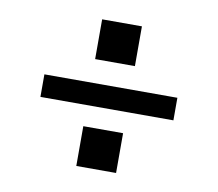

<svg xmlns="http://www.w3.org/2000/svg" viewBox="-62 -633 723 637"><g transform="rotate(10 300.0 -314.0)"><path d="M76 -272H524V-348H76ZM233 -427H367V-561H233ZM233 -67H367V-201H233Z"/></g></svg>

Font: CommitMonoNiceRocks
Style: Regular
Weight: 400
Monospace: yes
Designer: Eigil Nikolajsen
Foundry: Eigil Nikolajsen
Version: Version 1.143